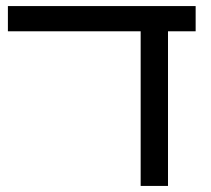

<svg xmlns="http://www.w3.org/2000/svg" viewBox="-20 -612 694 632"><path d="M624 -509H533V0H443V-509H6V-592H624Z"/></svg>

Font: Noto Sans Hebrew
Style: Regular
Weight: 400
Designer: Monotype Design Team
Foundry: Monotype Imaging Inc.
Version: Version 1.000